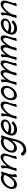

<svg xmlns="http://www.w3.org/2000/svg" viewBox="2998 -3610 979 7016"><g transform="rotate(-90 3488.0 -101.5)"><path d="M634 -25C612 -98 618 -182 640 -267C664 -356 703 -444 727 -533C729 -542 708 -549 680 -549C652 -549 627 -542 625 -533C624 -529 623 -524 622 -520C574 -553 514 -569 447 -558C263 -527 107 -351 91 -172C83 -74 126 12 218 25C343 42 454 -47 546 -175C528 -100 517 -26 534 25C537 33 561 28 589 14C617 0 637 -18 634 -25ZM256 -76C198 -84 158 -125 164 -184C177 -314 303 -435 441 -458C503 -468 564 -462 602 -428C600 -415 598 -402 595 -389C512 -219 398 -56 256 -76Z M842 -508C864 -435 858 -351 836 -267C812 -178 773 -89 749 0C747 9 768 16 796 16C824 16 849 9 851 0C862 -43 870 -86 878 -128C903 -189 935 -249 979 -303C1066 -408 1181 -509 1263 -462C1320 -430 1306 -347 1277 -270C1242 -175 1190 -28 1188 13C1188 22 1211 23 1240 15C1269 8 1292 -5 1292 -13C1292 -94 1315 -179 1346 -263C1388 -378 1416 -505 1330 -553C1213 -620 1047 -486 925 -337C946 -419 961 -502 942 -559C939 -566 915 -561 887 -547C860 -533 839 -516 842 -508Z M1957 -542C1954 -535 1951 -528 1948 -521C1901 -554 1842 -569 1776 -558C1592 -527 1436 -351 1420 -172C1412 -74 1455 12 1547 25C1667 42 1774 -40 1863 -159C1855 -115 1846 -70 1833 -26C1808 63 1760 152 1680 215C1573 299 1437 278 1405 175C1403 167 1378 172 1351 186C1323 200 1303 218 1305 225C1357 387 1570 418 1735 287C1835 207 1873 88 1904 -25C1940 -150 1966 -287 2007 -409C2010 -414 2012 -420 2015 -425C2016 -429 2017 -433 2017 -436C2028 -467 2040 -496 2053 -525C2057 -533 2038 -544 2012 -549C1985 -554 1961 -551 1957 -542ZM1585 -76C1527 -84 1487 -125 1493 -184C1506 -314 1632 -435 1770 -458C1826 -467 1881 -463 1919 -437C1909 -401 1901 -365 1893 -329C1814 -183 1710 -58 1585 -76Z M2559 -108C2565 -116 2553 -133 2532 -147C2511 -161 2489 -166 2483 -159C2420 -85 2322 -60 2240 -75C2173 -88 2109 -117 2116 -184C2117 -191 2118 -198 2119 -205C2353 -134 2613 -223 2629 -406C2639 -522 2528 -580 2399 -558C2215 -527 2059 -351 2043 -172C2034 -69 2100 6 2199 25C2320 47 2466 3 2559 -108ZM2393 -458C2477 -472 2563 -464 2556 -394C2543 -253 2344 -241 2161 -305C2213 -382 2300 -442 2393 -458Z M2743 -508C2765 -435 2759 -351 2737 -267C2713 -178 2674 -89 2650 0C2648 9 2669 16 2697 16C2725 16 2750 9 2752 0C2763 -43 2771 -86 2779 -128C2804 -189 2836 -249 2880 -303C2967 -408 3082 -509 3164 -462C3221 -430 3207 -347 3178 -270C3143 -175 3091 -28 3089 13C3089 22 3112 23 3141 15C3170 8 3193 -5 3193 -13C3193 -94 3216 -179 3247 -263C3289 -378 3317 -505 3231 -553C3114 -620 2948 -486 2826 -337C2847 -419 2862 -502 2843 -559C2840 -566 2816 -561 2788 -547C2761 -533 2740 -516 2743 -508Z M3521 25C3664 15 3794 -117 3843 -264C3897 -425 3822 -569 3669 -559C3522 -549 3387 -417 3347 -269C3346 -269 3346 -268 3346 -267C3304 -107 3371 36 3521 25ZM3417 -267C3445 -368 3548 -450 3652 -457C3755 -464 3810 -374 3773 -269C3738 -168 3639 -83 3538 -76C3437 -69 3388 -161 3417 -267Z M3986 -508C4008 -435 4002 -351 3980 -267C3956 -178 3917 -89 3893 0C3891 9 3912 16 3940 16C3968 16 3993 9 3995 0C4011 -61 4020 -121 4032 -181C4051 -224 4074 -266 4102 -306C4173 -405 4258 -511 4321 -465C4373 -427 4349 -344 4322 -270C4291 -180 4261 -90 4235 0C4233 9 4254 16 4282 16C4310 16 4334 9 4336 0C4348 -41 4354 -82 4360 -123C4383 -186 4413 -248 4454 -306C4525 -405 4610 -511 4673 -465C4725 -427 4701 -344 4674 -270C4642 -176 4590 -19 4585 11C4585 19 4608 21 4637 16C4666 10 4690 -2 4690 -11C4694 -94 4714 -179 4744 -264C4782 -373 4824 -496 4748 -551C4661 -615 4530 -510 4427 -378C4445 -449 4446 -515 4396 -551C4310 -614 4182 -513 4080 -383C4094 -449 4101 -513 4086 -559C4083 -566 4059 -561 4031 -547C4004 -533 3983 -516 3986 -508Z M4900 -508C4922 -435 4916 -351 4894 -267C4870 -178 4831 -89 4807 0C4805 9 4826 16 4854 16C4882 16 4907 9 4909 0C4925 -61 4934 -121 4946 -181C4965 -224 4988 -266 5016 -306C5087 -405 5172 -511 5235 -465C5287 -427 5263 -344 5236 -270C5205 -180 5175 -90 5149 0C5147 9 5168 16 5196 16C5224 16 5248 9 5250 0C5262 -41 5268 -82 5274 -123C5297 -186 5327 -248 5368 -306C5439 -405 5524 -511 5587 -465C5639 -427 5615 -344 5588 -270C5556 -176 5504 -19 5499 11C5499 19 5522 21 5551 16C5580 10 5604 -2 5604 -11C5608 -94 5628 -179 5658 -264C5696 -373 5738 -496 5662 -551C5575 -615 5444 -510 5341 -378C5359 -449 5360 -515 5310 -551C5224 -614 5096 -513 4994 -383C5008 -449 5015 -513 5000 -559C4997 -566 4973 -561 4945 -547C4918 -533 4897 -516 4900 -508Z M6248 -108C6254 -116 6242 -133 6221 -147C6200 -161 6178 -166 6172 -159C6109 -85 6011 -60 5929 -75C5862 -88 5798 -117 5805 -184C5806 -191 5807 -198 5808 -205C6042 -134 6302 -223 6318 -406C6328 -522 6217 -580 6088 -558C5904 -527 5748 -351 5732 -172C5723 -69 5789 6 5888 25C6009 47 6155 3 6248 -108ZM6082 -458C6166 -472 6252 -464 6245 -394C6232 -253 6033 -241 5850 -305C5902 -382 5989 -442 6082 -458Z M6432 -508C6454 -435 6448 -351 6426 -267C6402 -178 6363 -89 6339 0C6337 9 6358 16 6386 16C6414 16 6439 9 6441 0C6452 -43 6460 -86 6468 -128C6493 -189 6525 -249 6569 -303C6656 -408 6771 -509 6853 -462C6910 -430 6896 -347 6867 -270C6832 -175 6780 -28 6778 13C6778 22 6801 23 6830 15C6859 8 6882 -5 6882 -13C6882 -94 6905 -179 6936 -263C6978 -378 7006 -505 6920 -553C6803 -620 6637 -486 6515 -337C6536 -419 6551 -502 6532 -559C6529 -566 6505 -561 6477 -547C6450 -533 6429 -516 6432 -508Z"/></g></svg>

Font: Nupuram Medium Oblique
Style: Regular
Weight: 500
Designer: Santhosh Thottingal (santhosh.thottingal@gmail.com)
Foundry: SMC
Version: Version 1.000